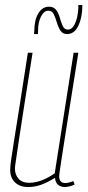

<svg xmlns="http://www.w3.org/2000/svg" viewBox="-20 -742 353 772"><path d="M93 10Q60 10 40.5 -8.5Q21 -27 21 -59Q21 -74 25.5 -104.5Q30 -135 38.5 -189Q47 -243 60.5 -326.5Q74 -410 92 -530H111Q90 -397 76.5 -312Q63 -227 56 -178.5Q49 -130 45.5 -107Q42 -84 41 -76.5Q40 -69 40 -64Q40 -40 54.5 -23.5Q69 -7 97 -7Q145 -7 200 -45L276 -530H295Q273 -391 258.5 -300.5Q244 -210 236 -157.5Q228 -105 224 -79.5Q220 -54 219 -45Q218 -36 218 -33Q218 -21 223.5 -13.5Q229 -6 243 -6Q255 -6 275 -14L280 0Q270 5 258.5 7.5Q247 10 241 10Q225 10 214 1.5Q203 -7 201 -27Q172 -9 146.5 0.5Q121 10 93 10ZM117 -605Q117 -608 117 -608.5Q117 -609 118 -619Q118 -661 134 -688Q150 -715 177 -715Q197 -715 206.5 -701Q216 -687 221 -669Q226 -651 232.5 -637Q239 -623 253 -623Q268 -623 277.5 -639.5Q287 -656 291 -677Q295 -698 295 -711Q295 -716 295 -717.5Q295 -719 295 -722H311Q311 -720 311 -719Q311 -718 311 -714Q310 -668 294 -636.5Q278 -605 250 -605Q232 -605 223 -619Q214 -633 208.5 -652Q203 -671 196 -685Q189 -699 174 -699Q157 -699 145 -676Q133 -653 133 -617Q132 -607 132.5 -607Q133 -607 133 -605Z"/></svg>

Font: Georama Condensed Thin
Style: Italic
Weight: 100
Width: 3
Italic angle: -9°
Designer: Jean-Baptiste Levee
Foundry: Production Type
Version: Version 1.000